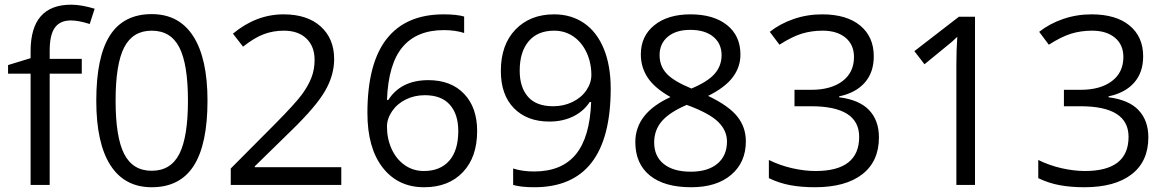

<svg xmlns="http://www.w3.org/2000/svg" viewBox="-20 -785 4953 815"><path d="M327.1 -472.2H190.9V0H109.9V-472.2H14.2V-508.8L109.9 -538.1V-567.9Q109.9 -765.1 282.2 -765.1Q324.7 -765.1 381.8 -748L360.8 -683.1Q314 -698.2 280.8 -698.2Q234.9 -698.2 212.9 -667.7Q190.9 -637.2 190.9 -569.8V-535.2H327.1Z M860.8 -357.9Q860.8 -172.9 802.5 -81.5Q744.1 9.8 624 9.8Q508.8 9.8 448.7 -83.7Q388.7 -177.2 388.7 -357.9Q388.7 -544.4 446.8 -634.8Q504.9 -725.1 624 -725.1Q740.2 -725.1 800.5 -630.9Q860.8 -536.6 860.8 -357.9ZM470.7 -357.9Q470.7 -202.1 507.3 -131.1Q543.9 -60.1 624 -60.1Q705.1 -60.1 741.5 -132.1Q777.8 -204.1 777.8 -357.9Q777.8 -511.7 741.5 -583.3Q705.1 -654.8 624 -654.8Q543.9 -654.8 507.3 -584.2Q470.7 -513.7 470.7 -357.9Z M1428.7 0H959.5V-69.8L1147.5 -258.8Q1233.4 -345.7 1260.7 -382.8Q1288.1 -419.9 1301.8 -455.1Q1315.4 -490.2 1315.4 -530.8Q1315.4 -587.9 1280.8 -621.3Q1246.1 -654.8 1184.6 -654.8Q1140.1 -654.8 1100.3 -640.1Q1060.5 -625.5 1011.7 -586.9L968.8 -642.1Q1067.4 -724.1 1183.6 -724.1Q1284.2 -724.1 1341.3 -672.6Q1398.4 -621.1 1398.4 -534.2Q1398.4 -466.3 1360.4 -399.9Q1322.3 -333.5 1217.8 -231.9L1061.5 -79.1V-75.2H1428.7Z M1539.6 -305.2Q1539.6 -515.6 1621.3 -619.9Q1703.1 -724.1 1863.3 -724.1Q1918.5 -724.1 1950.2 -714.8V-645Q1912.6 -657.2 1864.3 -657.2Q1749.5 -657.2 1689 -585.7Q1628.4 -514.2 1622.6 -360.8H1628.4Q1682.1 -444.8 1798.3 -444.8Q1894.5 -444.8 1950 -386.7Q2005.4 -328.6 2005.4 -229Q2005.4 -117.7 1944.6 -54Q1883.8 9.8 1780.3 9.8Q1669.4 9.8 1604.5 -73.5Q1539.6 -156.7 1539.6 -305.2ZM1779.3 -59.1Q1848.6 -59.1 1887 -102.8Q1925.3 -146.5 1925.3 -229Q1925.3 -299.8 1889.6 -340.3Q1854 -380.9 1783.2 -380.9Q1739.3 -380.9 1702.6 -362.8Q1666 -344.7 1644.3 -313Q1622.6 -281.2 1622.6 -247.1Q1622.6 -196.8 1642.1 -153.3Q1661.6 -109.9 1697.5 -84.5Q1733.4 -59.1 1779.3 -59.1Z M2572.3 -409.2Q2572.3 9.8 2248 9.8Q2191.4 9.8 2158.2 0V-69.8Q2197.3 -57.1 2247.1 -57.1Q2364.3 -57.1 2424.1 -129.6Q2483.9 -202.1 2489.3 -352.1H2483.4Q2456.5 -311.5 2412.1 -290.3Q2367.7 -269 2312 -269Q2217.3 -269 2161.6 -325.7Q2106 -382.3 2106 -483.9Q2106 -595.2 2168.2 -659.7Q2230.5 -724.1 2332 -724.1Q2404.8 -724.1 2459.2 -686.8Q2513.7 -649.4 2543 -577.9Q2572.3 -506.3 2572.3 -409.2ZM2332 -654.8Q2262.2 -654.8 2224.1 -609.9Q2186 -564.9 2186 -484.9Q2186 -414.6 2221.2 -374.3Q2256.3 -334 2328.1 -334Q2372.6 -334 2409.9 -352.1Q2447.3 -370.1 2468.8 -401.4Q2490.2 -432.6 2490.2 -466.8Q2490.2 -518.1 2470.2 -561.5Q2450.2 -605 2414.3 -629.9Q2378.4 -654.8 2332 -654.8Z M2911.1 -724.1Q3008.8 -724.1 3065.9 -678.7Q3123 -633.3 3123 -553.2Q3123 -500.5 3090.3 -457Q3057.6 -413.6 2985.8 -377.9Q3072.8 -336.4 3109.4 -290.8Q3146 -245.1 3146 -185.1Q3146 -96.2 3084 -43.2Q3022 9.8 2914.1 9.8Q2799.8 9.8 2738.3 -40.3Q2676.8 -90.3 2676.8 -182.1Q2676.8 -304.7 2826.2 -373Q2758.8 -411.1 2729.5 -455.3Q2700.2 -499.5 2700.2 -554.2Q2700.2 -631.8 2757.6 -678Q2814.9 -724.1 2911.1 -724.1ZM2756.8 -180.2Q2756.8 -121.6 2797.6 -88.9Q2838.4 -56.2 2912.1 -56.2Q2984.9 -56.2 3025.4 -90.3Q3065.9 -124.5 3065.9 -184.1Q3065.9 -231.4 3027.8 -268.3Q2989.7 -305.2 2895 -339.8Q2822.3 -308.6 2789.6 -270.8Q2756.8 -232.9 2756.8 -180.2ZM2910.2 -658.2Q2849.1 -658.2 2814.5 -628.9Q2779.8 -599.6 2779.8 -550.8Q2779.8 -505.9 2808.6 -473.6Q2837.4 -441.4 2915 -409.2Q2984.9 -438.5 3013.9 -472.2Q3043 -505.9 3043 -550.8Q3043 -600.1 3007.6 -629.2Q2972.2 -658.2 2910.2 -658.2Z M3689 -545.9Q3689 -477.5 3650.6 -434.1Q3612.3 -390.6 3542 -376V-372.1Q3627.9 -361.3 3669.4 -317.4Q3710.9 -273.4 3710.9 -202.1Q3710.9 -100.1 3640.1 -45.2Q3569.3 9.8 3439 9.8Q3382.3 9.8 3335.2 1.2Q3288.1 -7.3 3243.7 -28.8V-106Q3290 -83 3342.5 -71Q3395 -59.1 3441.9 -59.1Q3627 -59.1 3627 -204.1Q3627 -334 3422.9 -334H3352.5V-403.8H3423.8Q3507.3 -403.8 3556.2 -440.7Q3605 -477.5 3605 -543Q3605 -595.2 3569.1 -625Q3533.2 -654.8 3471.7 -654.8Q3424.8 -654.8 3383.3 -642.1Q3341.8 -629.4 3288.6 -595.2L3247.6 -649.9Q3291.5 -684.6 3348.9 -704.3Q3406.2 -724.1 3469.7 -724.1Q3573.7 -724.1 3631.3 -676.5Q3689 -628.9 3689 -545.9Z M4118.7 0H4039.6V-508.8Q4039.6 -572.3 4043.5 -628.9Q4033.2 -618.7 4020.5 -607.4Q4007.8 -596.2 3904.3 -512.2L3861.3 -567.9L4050.3 -713.9H4118.7Z M4832.5 -545.9Q4832.5 -477.5 4794.2 -434.1Q4755.9 -390.6 4685.5 -376V-372.1Q4771.5 -361.3 4813 -317.4Q4854.5 -273.4 4854.5 -202.1Q4854.5 -100.1 4783.7 -45.2Q4712.9 9.8 4582.5 9.8Q4525.9 9.8 4478.8 1.2Q4431.6 -7.3 4387.2 -28.8V-106Q4433.6 -83 4486.1 -71Q4538.6 -59.1 4585.4 -59.1Q4770.5 -59.1 4770.5 -204.1Q4770.5 -334 4566.4 -334H4496.1V-403.8H4567.4Q4650.9 -403.8 4699.7 -440.7Q4748.5 -477.5 4748.5 -543Q4748.5 -595.2 4712.6 -625Q4676.8 -654.8 4615.2 -654.8Q4568.4 -654.8 4526.9 -642.1Q4485.4 -629.4 4432.1 -595.2L4391.1 -649.9Q4435.1 -684.6 4492.4 -704.3Q4549.8 -724.1 4613.3 -724.1Q4717.3 -724.1 4774.9 -676.5Q4832.5 -628.9 4832.5 -545.9Z"/></svg>

Font: f02698313
Style: Regular
Weight: 400
Foundry: Ascender Corporation
Version: Version 1.10